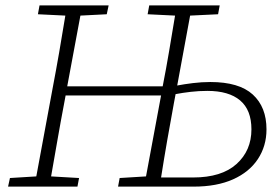

<svg xmlns="http://www.w3.org/2000/svg" viewBox="-20 -694 1043 714"><path d="M627 -312Q614 -242 602 -173Q590 -104 579 -34H698Q804 -34 859.5 -84Q915 -134 915 -213Q915 -285 873 -320.5Q831 -356 751 -356Q720 -356 689.5 -352.5Q659 -349 633 -344ZM529 -641 535 -674H797L791 -641L687 -636L639 -376Q665 -381 697.5 -385Q730 -389 762 -389Q869 -389 920 -342.5Q971 -296 971 -213Q971 -151 939 -102.5Q907 -54 846.5 -27Q786 0 700 0H419L425 -32L523 -38L579 -339H224L219 -312Q206 -244 194 -175Q182 -106 170 -38L274 -32L268 0H10L17 -32L115 -38L175 -362Q188 -430 200 -499Q212 -568 223 -636L121 -641L127 -674H384L377 -641L279 -636L230 -373H585Q598 -439 609 -504.5Q620 -570 631 -636Z"/></svg>

Font: Source Serif 4 SmText Light
Style: Italic
Weight: 300
Italic angle: -12°
Designer: Frank Grießhammer
Foundry: Adobe
Version: Version 4.005;hotconv 1.1.0;makeotfexe 2.6.0